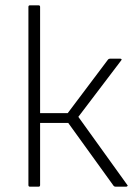

<svg xmlns="http://www.w3.org/2000/svg" viewBox="-20 -703 513 723"><path d="M459 -7Q462 -5 460 -2.5Q458 0 455 0H415Q411 0 408 -3L237 -240H131V-6Q131 0 125 0H93Q87 0 87 -6V-677Q87 -683 93 -683H125Q131 -683 131 -677V-277H235L387 -479Q390 -482 394 -482H433Q436 -482 437.5 -480Q439 -478 436 -475L275 -263Z"/></svg>

Font: Sofia Sans ExtraLight
Style: Regular
Weight: 250
Version: Version 4.100-B